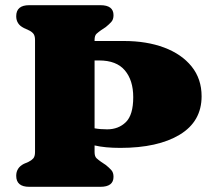

<svg xmlns="http://www.w3.org/2000/svg" viewBox="-20 -720 823 740"><path d="M344.5 -134Q344.5 -117 352.2 -110Q360 -103 370 -96L388 -84Q401 -73.5 409.2 -64.2Q417.5 -55 417.5 -38.5Q417.5 0 367 0H92.5Q42.5 0 42.5 -42.5Q42.5 -73.5 72 -88.5L89.5 -96Q101 -101.5 108 -109.2Q115 -117 115 -134V-566Q115 -583 108 -591Q101 -599 89.5 -604L72 -612Q42.5 -626.5 42.5 -657.5Q42.5 -700 92.5 -700H367Q417.5 -700 417.5 -661.5Q417.5 -645 409.2 -635.8Q401 -626.5 388 -616L370 -604Q360 -597 352.2 -590Q344.5 -583 344.5 -566V-562H457.5Q545 -562 612.5 -536.8Q680 -511.5 718.5 -463.8Q757 -416 757 -349Q757 -252 672.8 -201Q588.5 -150 443.5 -150Q384.5 -150 344.5 -159.5ZM362 -487H344.5V-225.5Q366 -221.5 393 -221.5Q436.5 -221.5 465 -249.2Q493.5 -277 493.5 -345.5Q493.5 -410.5 461.2 -448.8Q429 -487 362 -487Z"/></svg>

Font: Fraunces 9pt Soft Black
Style: Regular
Weight: 900
Version: Version 1.000;[b76b70a41]